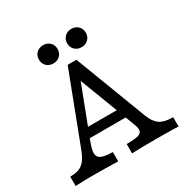

<svg xmlns="http://www.w3.org/2000/svg" viewBox="-165 -866 978 1007"><g transform="rotate(-30 324.0 -362.5)"><path d="M128.2 -148.4 289.5 -571H342.7L508.1 -137.1Q525 -92.7 552.4 -74.6Q579.8 -56.5 631.5 -56.5V0L599.2 -1.6Q573.4 -2.4 496.8 -2.4Q391.1 -2.4 350 0V-56.5Q396.8 -56.5 418.1 -62.1Q439.5 -67.7 443.1 -81.9Q446.8 -96 436.3 -124.2L300.8 -479L316.9 -491.1L194.4 -171Q175.8 -123.4 176.2 -100Q176.6 -76.6 197.2 -66.9Q217.7 -57.3 266.1 -56.5V0Q179 -2.4 116.9 -2.4Q63.7 -2.4 8.1 0V-56.5Q41.1 -56.5 62.5 -64.9Q83.9 -73.4 99.2 -93.1Q114.5 -112.9 128.2 -148.4ZM187.9 -236.3H436.3L456.5 -179.8H165.3ZM343.5 -670.2Q343.5 -693.5 359.3 -709.3Q375 -725 400 -725Q425 -725 440.7 -709.3Q456.5 -693.5 456.5 -670.2Q456.5 -646 440.7 -630.2Q425 -614.5 400 -614.5Q375 -614.5 359.3 -630.2Q343.5 -646 343.5 -670.2ZM172.6 -670.2Q172.6 -693.5 188.3 -709.3Q204 -725 229 -725Q254 -725 269.8 -709.3Q285.5 -693.5 285.5 -670.2Q285.5 -646 269.8 -630.2Q254 -614.5 229 -614.5Q204 -614.5 188.3 -630.2Q172.6 -646 172.6 -670.2Z"/></g></svg>

Font: Playfair Micro SmCond SmLight
Style: Regular
Weight: 360
Width: 4
Designer: Claus Eggers Sørensen
Foundry: Claus Eggers Sørensen
Version: Version 2.100;Glyphs 3.2 (3219)